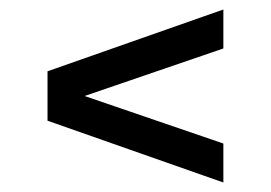

<svg xmlns="http://www.w3.org/2000/svg" viewBox="-20 -514 570 404"><path d="M450 -412 158 -312 450 -212V-130L80 -260V-364L450 -494Z"/></svg>

Font: Changa
Style: Regular
Weight: 400
Designer: Eduardo Rodriguez Tunni
Foundry: Eduardo Rodriguez Tunni
Version: Version 2.002; ttfautohint (v1.5.10-5e6f)